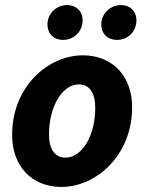

<svg xmlns="http://www.w3.org/2000/svg" viewBox="-20 -728 573 760"><path d="M223 12C360 12 503 -112 503 -304C503 -427 425 -509 308 -509C171 -509 28 -386 28 -194C28 -70 106 12 223 12ZM239 -104C196 -104 174 -139 174 -196C174 -309 228 -394 292 -394C336 -394 357 -358 357 -301C357 -188 303 -104 239 -104ZM229 -570C273 -570 307 -604 307 -647C307 -685 280 -708 246 -708C201 -708 168 -672 168 -632C168 -592 195 -570 229 -570ZM443 -570C487 -570 520 -604 520 -647C520 -685 494 -708 459 -708C415 -708 381 -672 381 -632C381 -592 408 -570 443 -570Z"/></svg>

Font: Source Sans Pro
Style: Bold Italic
Weight: 700
Italic angle: -11°
Designer: Paul D. Hunt
Foundry: Adobe Systems Incorporated
Version: Version 3.006;hotconv 1.0.111;makeotfexe 2.5.65597